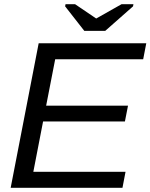

<svg xmlns="http://www.w3.org/2000/svg" viewBox="-20 -894 716 914"><path d="M30.8 0 164.1 -688H676.3L661.6 -611.8H242.7L199.7 -391.1H589.4L574.7 -315.9H185.1L138.7 -76.2H577.6L563 0ZM481 -747.1H381.3L290 -863.8L292 -874H337.4L437.5 -806.2H438.5L558.6 -874H615.2L613.3 -863.8Z"/></svg>

Font: Liberation Sans
Style: Italic
Weight: 400
Italic angle: -12°
Designer: Steve Matteson
Foundry: Ascender Corporation
Version: Version 2.1.5